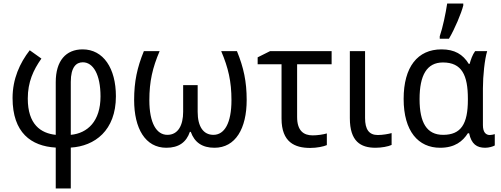

<svg xmlns="http://www.w3.org/2000/svg" viewBox="-20 -825 2831 1085"><path d="M148 -541C92 -469 51 -379 51 -271C51 -75 156 1 295 9V240H380V9C515 1 635 -87 635 -281C635 -439 564 -546 447 -546C353 -546 295 -482 295 -361V-63C210 -72 137 -122 137 -268C137 -361 168 -429 214 -494ZM448 -473C506 -473 548 -405 548 -280C548 -140 475 -72 380 -63V-362C380 -446 411 -473 448 -473Z M1319 -536H1230C1270 -442 1288 -365 1288 -259C1288 -130 1249 -63 1186 -63C1129 -63 1097 -110 1097 -193V-344H1015V-193C1015 -118 987 -63 926 -63C864 -63 824 -130 824 -259C824 -365 842 -442 882 -536H793C755 -443 738 -364 738 -260C738 -99 801 10 920 10C990 10 1033 -21 1053 -80H1058C1079 -21 1122 10 1192 10C1311 10 1374 -99 1374 -260C1374 -364 1357 -443 1319 -536Z M1854 -536H1506L1436 -501V-462H1571V-155C1571 -21 1646 11 1733 11C1771 11 1809 3 1827 -5V-71C1807 -65 1774 -60 1747 -60C1695 -60 1659 -87 1659 -164V-462H1854Z M2043 -536H1957V-157C1957 -26 2018 10 2102 10C2136 10 2174 3 2193 -6V-73C2176 -68 2142 -62 2115 -62C2065 -62 2043 -94 2043 -158Z M2465 -606H2517C2550 -662 2587 -750 2598 -794V-805H2507C2499 -751 2482 -669 2465 -620ZM2467 10C2551 10 2595 -27 2624 -72H2631C2644 -10 2675 10 2722 10C2743 10 2766 3 2776 -3V-67C2770 -65 2757 -62 2748 -62C2726 -62 2709 -77 2709 -118V-326C2709 -397 2719 -491 2733 -536H2665C2650 -516 2640 -487 2634 -464H2629C2596 -518 2549 -546 2475 -546C2340 -546 2261 -447 2261 -266C2261 -83 2344 10 2467 10ZM2484 -63C2392 -63 2351 -131 2351 -265C2351 -400 2392 -472 2483 -472C2590 -472 2624 -400 2624 -267V-261C2624 -124 2585 -63 2484 -63Z"/></svg>

Font: Noto Sans Thai
Style: Regular
Weight: 400
Designer: Monotype Design Team
Foundry: Monotype Imaging Inc.
Version: Version 1.901